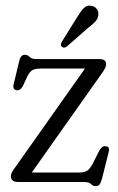

<svg xmlns="http://www.w3.org/2000/svg" viewBox="-20 -636 414 671"><path d="M340 -385.5 91 -33H254Q275 -33 284.5 -39.2Q294 -45.5 303.5 -63L326.5 -108.5Q336 -127 349.5 -125Q364.5 -123.5 360 -105.5L337 -13.5Q332.5 2.5 328 8.5Q323.5 14.5 315.5 14.5Q304.5 14.5 298 7.2Q291.5 0 272.5 0H44Q18 0 18 -20Q18 -30.5 28 -44L277 -396.5H127.5Q104 -396.5 94.2 -391.5Q84.5 -386.5 76 -370L60.5 -336.5Q51.5 -319 38.5 -320.5Q23.5 -323 27.5 -340.5L47 -422Q52 -444.5 66.5 -444.5Q77 -444.5 83.8 -437Q90.5 -429.5 108 -429.5H327.5Q351 -429.5 351 -412Q351 -402 340 -385.5ZM249 -575Q261.5 -596 272.5 -607.5Q283.5 -619 300 -615.5Q312.5 -613.5 319 -603.5Q325.5 -593.5 323.5 -581.5Q321.5 -569.5 312.2 -559.8Q303 -550 289 -539.5L213 -473Q202.5 -466 196 -473Q192 -477 193 -482Q194 -487 197 -491.5Z"/></svg>

Font: Fraunces 144pt S100 Light
Style: Regular
Weight: 300
Version: Version 1.000; ttfautohint (v1.8.3)